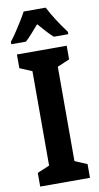

<svg xmlns="http://www.w3.org/2000/svg" viewBox="-102 -977 529 1022"><g transform="rotate(-10 163.0 -466.5)"><path d="M298 0H29V-74L95 -102V-612L29 -640V-714H298V-640L232 -612V-102L298 -74ZM223 -933Q240 -900 264.5 -861.5Q289 -823 317 -786V-773H239Q222 -788 203 -808.5Q184 -829 163 -854Q141 -829 122 -807.5Q103 -786 88 -773H9V-786Q25 -806 43 -833Q61 -860 77.5 -887Q94 -914 104 -933Z"/></g></svg>

Font: Noto Sans ExtraCondensed
Style: Bold
Weight: 700
Width: 2
Designer: Monotype Design Team
Foundry: Monotype Imaging Inc.
Version: Version 2.013; ttfautohint (v1.8.4.7-5d5b)